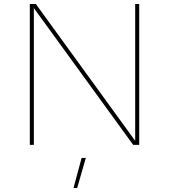

<svg xmlns="http://www.w3.org/2000/svg" viewBox="-20 -719 839 953"><path d="M651 -699H671V0H641L148 -679V0H128V-699H158L651 -20ZM385 65H406L363 214H345Z"/></svg>

Font: Gontserrat Thin
Style: Regular
Weight: 250
Designer: Julieta Ulanovsky
Foundry: Julieta Ulanovsky
Version: Version 6.001